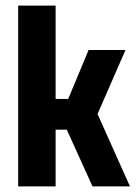

<svg xmlns="http://www.w3.org/2000/svg" viewBox="-20 -667 496 687"><path d="M297 -488 224 -313H179V-647H45V0H179V-203H219L311 0H445L329 -259L429 -488Z"/></svg>

Font: sklik
Style: Regular
Weight: 400
Designer: Joe Prince
Foundry: Joe Prince
Version: Version 1.001